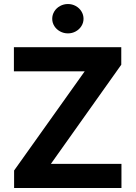

<svg xmlns="http://www.w3.org/2000/svg" viewBox="-20 -944 681 964"><path d="M50.8 -87.9 405.3 -585.9H49.8V-707H588.9V-619.1L235.4 -121.1H589.8V0H50.8ZM242.2 -849.6Q242.2 -869.6 252.7 -886.7Q263.2 -903.8 281.5 -913.8Q299.8 -923.8 321.3 -923.8Q342.3 -923.8 360.4 -913.8Q378.4 -903.8 388.9 -886.7Q399.4 -869.6 399.4 -849.6Q399.4 -830.1 388.9 -813.2Q378.4 -796.4 360.4 -786.4Q342.3 -776.4 321.3 -776.4Q299.8 -776.4 281.5 -786.4Q263.2 -796.4 252.7 -813.2Q242.2 -830.1 242.2 -849.6Z"/></svg>

Font: Pretendard Std
Style: Bold
Weight: 700
Designer: Base glyphs from Inter by Rasmus Andersson; Hangeul glyphs from Noto Sans CJK(Source Han Sans) by Jang Soo-young and Kan
Foundry: Kil Hyung-jin
Version: Version 1.309